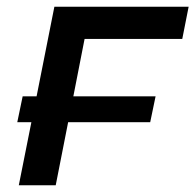

<svg xmlns="http://www.w3.org/2000/svg" viewBox="-20 -552 582 572"><path d="M183 -188 146 0H36L73.5 -188H31.5L47.5 -265H89L142 -532H542L523 -436H232L198.5 -265H443.5L427.5 -188Z"/></svg>

Font: Argentum Sans
Style: Italic
Weight: 400
Italic angle: -11.3099°
Designer: Julieta Ulanovsky, Owen Earl, Rasmus Andersson, Cristiano Sobral
Foundry: The Argentum Sans Project Authors
Version: Version 3.131; ttfautohint (v1.8.4.7-5d5b-dirty)